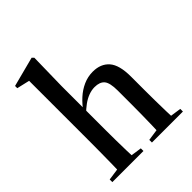

<svg xmlns="http://www.w3.org/2000/svg" viewBox="-207 -857 977 977"><g transform="rotate(-45 281.5 -369.0)"><path d="M30 0V-19L121 -32H165L254 -19V0ZM91 0Q93 -24 93.5 -61.5Q94 -99 94.5 -138.5Q95 -178 95 -211V-664L26 -680V-696L187 -738L197 -728L193 -528V-366V-364V-211Q193 -178 193.5 -138.5Q194 -99 195 -61.5Q196 -24 198 0ZM315 0V-19L405 -32H449L538 -19V0ZM374 0Q376 -24 377 -61.5Q378 -99 378.5 -138.5Q379 -178 379 -211V-310Q379 -366 362 -386Q345 -406 308 -406Q287 -406 265 -398Q243 -390 221.5 -374.5Q200 -359 178 -337L173 -357H179Q201 -389 228.5 -414Q256 -439 288.5 -453.5Q321 -468 357 -468Q414 -468 445.5 -432Q477 -396 477 -312V-211Q477 -178 477.5 -138.5Q478 -99 479 -61.5Q480 -24 482 0Z"/></g></svg>

Font: Source Serif 4 60pt SemiBold
Style: Regular
Weight: 600
Version: Version 4.004;hotconv 1.0.116;makeotfexe 2.5.65601